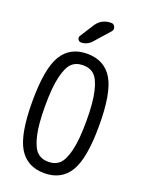

<svg xmlns="http://www.w3.org/2000/svg" viewBox="-176 -1042 853 1134"><g transform="rotate(20 250.0 -475.0)"><path d="M226.6 -910.2Q258.8 -960 320.3 -960Q336.9 -960 343.8 -943.8Q350.6 -927.7 339.8 -915L255.9 -820.3Q228.5 -790 190.4 -790Q177.7 -790 171.4 -802.2Q165 -814.5 171.9 -824.2ZM320.8 -642.6Q293.9 -668 250 -668Q206.1 -668 179.2 -642.6Q152.3 -617.2 136.2 -549.3Q120.1 -481.4 120.1 -365.2Q120.1 -249 136.2 -181.2Q152.3 -113.3 179.2 -87.4Q206.1 -61.5 250 -61.5Q293.9 -61.5 320.8 -87.4Q347.7 -113.3 363.8 -181.2Q379.9 -249 379.9 -365.2Q379.9 -481.4 363.8 -549.3Q347.7 -617.2 320.8 -642.6ZM408.7 -74.7Q357.4 9.8 250 9.8Q142.6 9.8 91.3 -74.7Q40 -159.2 40 -365.2Q40 -571.3 91.3 -655.8Q142.6 -740.2 250 -740.2Q357.4 -740.2 408.7 -655.8Q460 -571.3 460 -365.2Q460 -159.2 408.7 -74.7Z"/></g></svg>

Font: Rounded-X Mgen+ 1m regular
Style: Regular
Weight: 400
Designer: [Source Han Sans]
Ryoko NISHIZUKA  (kana & ideographs); Paul D. Hunt (Latin, Greek & Cyrillic); Wenlong ZHANG  (bopomofo
Version: Version 1.059.20150602